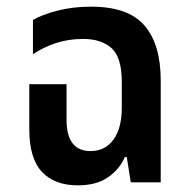

<svg xmlns="http://www.w3.org/2000/svg" viewBox="-20 -548 568 577"><path d="M214 9Q270 9 305 -15.5Q340 -40 355 -76H361L373 0H463V-306Q463 -415 414 -471.5Q365 -528 254 -528Q199 -528 152.5 -516Q106 -504 79 -488V-385Q110 -406 148 -418.5Q186 -431 230 -431Q284 -431 315 -403.5Q346 -376 346 -302V-224Q346 -163 321 -128.5Q296 -94 252 -94Q180 -94 180 -188V-295H68V-160Q68 -72 106 -31.5Q144 9 214 9Z"/></svg>

Font: Noto Sans Thai UI Condensed Semi
Style: Regular
Weight: 600
Width: 3
Designer: Monotype Design Team
Foundry: Monotype Imaging Inc.
Version: Version 1.901